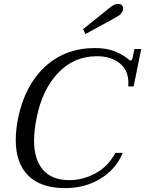

<svg xmlns="http://www.w3.org/2000/svg" viewBox="-20 -957 746 987"><path d="M407 -807 540 -914Q566 -937 587 -937Q602 -937 608.5 -928Q615 -919 612 -907Q609 -884 571 -865L419 -782ZM61 -237Q61 -289 73 -350Q108 -519 212 -614.5Q316 -710 468 -710Q530 -710 573 -692Q616 -674 643 -650Q647 -646 651 -646Q659 -646 662 -661L671 -705H706L667 -513H639Q640 -519 640 -531Q640 -596 595 -632Q550 -668 478 -668Q360 -668 278.5 -582Q197 -496 168 -350Q155 -283 155 -235Q155 -138 200.5 -84.5Q246 -31 338 -31Q405 -31 470 -65.5Q535 -100 573 -171H611Q576 -87 496.5 -38.5Q417 10 315 10Q190 10 125.5 -54Q61 -118 61 -237Z"/></svg>

Font: Taviraj
Style: Italic
Weight: 400
Italic angle: -12°
Designer: Katatrad Team
Foundry: CadsonDemak
Version: Version 1.001